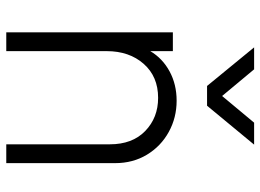

<svg xmlns="http://www.w3.org/2000/svg" viewBox="-129 -701 830 612"><g transform="rotate(90 286.0 -395.0)"><path d="M83 0V-531H143V-459Q166 -498 207.5 -520.5Q249 -543 301 -543Q355 -543 400.5 -518Q446 -493 473 -448.5Q500 -404 500 -347V0H440V-330Q440 -402 397.5 -443Q355 -484 292 -484Q224 -484 183.5 -438Q143 -392 143 -320V0ZM254 -640 131 -790H201L286 -688L371 -790H441L317 -640Z"/></g></svg>

Font: Plus Jakarta Sans Light
Style: Regular
Weight: 300
Designer: Gumpita Rahayu
Foundry: Tokotype
Version: Version 2.006; ttfautohint (v1.8.4.7-5d5b)